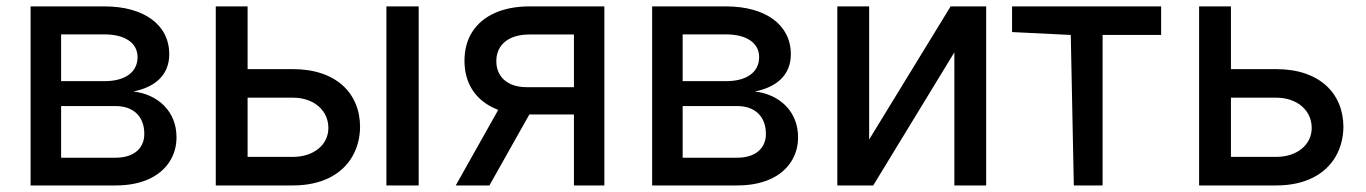

<svg xmlns="http://www.w3.org/2000/svg" viewBox="-20 -565 4162 585"><path d="M332.7 0C410.5 0 466.3 -26.6 495.7 -71C510.3 -93 517.8 -118.3 517.8 -147C517.8 -226.2 460.6 -277.7 386.4 -286.2C451.7 -299.4 495.7 -335.6 495.7 -399.9C495.7 -489 419.4 -545.5 298.3 -545.5H73.2V0ZM166.2 -241.8H332.7C387.1 -241.8 419.7 -209.5 419.7 -157C419.7 -112.6 387.1 -84.5 332.7 -84.5H166.2ZM166.2 -460.2H298.3C361.2 -460.2 399.1 -433.9 399.1 -391C399.1 -345.2 361.5 -317.8 299 -317.8H166.2Z M714.8 -267.4H872.5C935.4 -267.4 980.5 -229.4 980.5 -175.1C980.5 -123.6 935.4 -87 872.5 -87H734.4V-545.5H637.4V0H872.5C960.2 0 1021.7 -33.7 1053.3 -87.7C1068.9 -114.7 1076.7 -144.9 1077.1 -178.6C1076.7 -281.2 1003.6 -354.4 872.5 -354.4H714.8ZM1255.7 0V-545.5H1157.3V0Z M1821.4 0V-545.5H1593C1511.7 -545.5 1450.6 -517.4 1419 -468C1403.1 -443.2 1395.2 -413.7 1395.2 -380C1395.2 -312.9 1427.2 -262.8 1484 -236.2C1512.1 -223 1545.8 -216.3 1584.9 -216.3H1756.4V-299.4H1584.9C1526.6 -299.4 1492.2 -330.6 1492.2 -378.9C1492.2 -428.3 1529.5 -459.9 1593 -459.9H1728.7V0ZM1471.2 0 1625.4 -274.1H1522.7L1368.6 0Z M2226.6 0C2304.3 0 2360.1 -26.6 2389.6 -71C2404.1 -93 2411.6 -118.3 2411.6 -147C2411.6 -226.2 2354.4 -277.7 2280.2 -286.2C2345.5 -299.4 2389.6 -335.6 2389.6 -399.9C2389.6 -489 2313.2 -545.5 2192.1 -545.5H1967V0ZM2060 -241.8H2226.6C2280.9 -241.8 2313.6 -209.5 2313.6 -157C2313.6 -112.6 2280.9 -84.5 2226.6 -84.5H2060ZM2060 -460.2H2192.1C2255 -460.2 2293 -433.9 2293 -391C2293 -345.2 2255.3 -317.8 2192.8 -317.8H2060Z M2628.2 -545.5H2531.2V0H2640.6L2887.8 -405.5V0H2984.7V-545.5H2876.4L2628.2 -139.9Z M3242.5 -458.5 3251.8 0H3339.5V-458.5H3517.8V-545.5H3063.6V-467.3Z M3710.9 -267.4H3868.6C3931.5 -267.4 3976.6 -229.4 3976.6 -175.1C3976.6 -123.6 3931.5 -87 3868.6 -87H3730.5V-545.5H3633.5V0H3868.6C3956.3 0 4017.8 -33.7 4049.4 -87.7C4065 -114.7 4072.8 -144.9 4073.2 -178.6C4072.8 -281.2 3999.6 -354.4 3868.6 -354.4H3710.9Z"/></svg>

Font: Inter 465
Style: Regular
Weight: 400
Designer: Rasmus Andersson
Foundry: rsms
Version: Version 3.019;Glyphs 3.1.2 (3151)